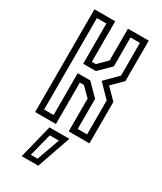

<svg xmlns="http://www.w3.org/2000/svg" viewBox="-236 -784 957 1133"><g transform="rotate(30 242.5 -217.5)"><path d="M55 0V-700H196.5V-424H224L283.5 -483.5V-700H425V-424L354.5 -354L425 -282.5V0H283.5V-223.5L224 -282.5H196.5V0ZM93.5 -39H158V-324H243.5L322.5 -244V-39H386.5V-270L303 -356L386.5 -439.5V-662.5H322.5V-465.5L244.5 -388.5H158V-662.5H93.5ZM116.5 265 173.5 36H309L229.5 265ZM159 231.5H205L260.5 76H198.5Z"/></g></svg>

Font: Tourney Condensed
Style: Regular
Weight: 400
Width: 3
Designer: Tyler Finck
Foundry: Etcetera Type Co
Version: Version 1.010; ttfautohint (v1.8.3)